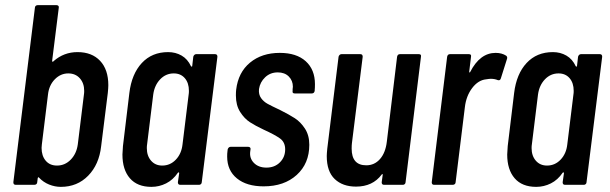

<svg xmlns="http://www.w3.org/2000/svg" viewBox="-20 -720 2375 748"><path d="M402 -388Q402 -378 400 -358L374 -150Q366 -79 323.5 -35.5Q281 8 217 8Q194 8 171.5 -1Q149 -10 132 -28Q129 -32 127 -26L125 -10Q125 -6 122 -3Q119 0 114 0H41Q32 0 32 -10L116 -690Q116 -694 119 -697Q122 -700 127 -700H200Q205 -700 207.5 -697Q210 -694 209 -690L183 -482Q183 -480 185 -479.5Q187 -479 189 -482Q229 -517 282 -517Q338 -517 370 -483Q402 -449 402 -388ZM308 -366Q308 -396 291 -415Q274 -434 246 -434Q216 -434 193.5 -411Q171 -388 167 -352L143 -157L142 -144Q142 -113 158 -94Q174 -75 202 -75Q233 -75 255.5 -98Q278 -121 283 -157L307 -352Q308 -357 308 -366Z M744 -509H818Q827 -509 827 -499L766 -10Q766 -6 763 -3Q760 0 756 0H682Q673 0 673 -10L678 -45Q678 -48 676.5 -48.5Q675 -49 673 -47Q654 -19 627 -5.5Q600 8 570 8Q515 8 486 -25.5Q457 -59 457 -118Q457 -127 459 -151L484 -358Q493 -432 532.5 -474.5Q572 -517 635 -517Q664 -517 687.5 -503.5Q711 -490 724 -462Q726 -460 727.5 -460.5Q729 -461 729 -464L733 -499Q734 -503 737 -506Q740 -509 744 -509ZM691 -157 715 -352Q716 -357 716 -366Q716 -397 700 -415.5Q684 -434 657 -434Q626 -434 604 -411Q582 -388 577 -352L553 -157Q552 -152 552 -143Q552 -113 568.5 -94Q585 -75 612 -75Q643 -75 665 -98Q687 -121 691 -157Z M865 -110Q865 -123 866 -129L867 -138Q868 -142 871 -145Q874 -148 878 -148H947Q952 -148 954.5 -145Q957 -142 956 -138L955 -131Q951 -104 969 -85.5Q987 -67 1018 -67Q1050 -67 1070.5 -87.5Q1091 -108 1091 -138Q1091 -166 1071 -180.5Q1051 -195 1007 -215Q975 -230 953.5 -244Q932 -258 915.5 -284Q899 -310 899 -348Q899 -362 900 -370Q908 -438 954 -476Q1000 -514 1070 -514Q1135 -514 1171 -481.5Q1207 -449 1207 -392Q1207 -377 1206 -369V-366Q1204 -356 1195 -356H1128Q1118 -356 1120 -366V-373L1121 -382Q1121 -406 1105 -422Q1089 -438 1062 -438Q1033 -438 1013 -419Q993 -400 989 -373Q987 -352 997 -338Q1007 -324 1022.5 -315.5Q1038 -307 1072 -291Q1106 -274 1128.5 -259.5Q1151 -245 1168 -219Q1185 -193 1185 -156Q1185 -83 1136 -38.5Q1087 6 1007 6Q941 6 903 -25Q865 -56 865 -110Z M1538 -509H1612Q1622 -509 1620 -499L1560 -10Q1560 -6 1557 -3Q1554 0 1550 0H1476Q1467 0 1467 -10L1471 -39Q1471 -42 1469.5 -42Q1468 -42 1467 -40Q1432 7 1367 7Q1315 7 1284 -22.5Q1253 -52 1253 -112Q1253 -121 1255 -141L1299 -499Q1300 -503 1303 -506Q1306 -509 1310 -509H1384Q1393 -509 1393 -499L1351 -162Q1350 -154 1350 -141Q1350 -76 1407 -76Q1439 -76 1460.5 -100.5Q1482 -125 1487 -168L1527 -499Q1529 -509 1538 -509Z M1952 -503Q1958 -498 1955 -490L1931 -414Q1928 -405 1919 -408Q1907 -413 1892 -413Q1886 -413 1874 -411Q1843 -408 1819.5 -377Q1796 -346 1791 -302L1755 -10Q1755 -6 1752 -3Q1749 0 1744 0H1671Q1662 0 1662 -10L1722 -499Q1724 -509 1733 -509H1807Q1817 -509 1815 -499L1808 -441Q1808 -438 1809.5 -437.5Q1811 -437 1812 -440Q1850 -514 1911 -514Q1935 -514 1952 -503Z M2243 -509H2317Q2326 -509 2326 -499L2265 -10Q2265 -6 2262 -3Q2259 0 2255 0H2181Q2172 0 2172 -10L2177 -45Q2177 -48 2175.5 -48.5Q2174 -49 2172 -47Q2153 -19 2126 -5.5Q2099 8 2069 8Q2014 8 1985 -25.5Q1956 -59 1956 -118Q1956 -127 1958 -151L1983 -358Q1992 -432 2031.5 -474.5Q2071 -517 2134 -517Q2163 -517 2186.5 -503.5Q2210 -490 2223 -462Q2225 -460 2226.5 -460.5Q2228 -461 2228 -464L2232 -499Q2233 -503 2236 -506Q2239 -509 2243 -509ZM2190 -157 2214 -352Q2215 -357 2215 -366Q2215 -397 2199 -415.5Q2183 -434 2156 -434Q2125 -434 2103 -411Q2081 -388 2076 -352L2052 -157Q2051 -152 2051 -143Q2051 -113 2067.5 -94Q2084 -75 2111 -75Q2142 -75 2164 -98Q2186 -121 2190 -157Z"/></svg>

Font: Barlow Condensed Medium
Style: Italic
Weight: 500
Width: 3
Italic angle: -7°
Designer: Jeremy Tribby
Foundry: Tribby Type
Version: Version 1.408